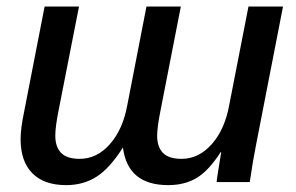

<svg xmlns="http://www.w3.org/2000/svg" viewBox="-20 -548 890 578"><path d="M644.5 -90.3Q608.4 -34.2 572.3 -12.5Q536.1 9.3 486.3 9.3Q364.3 9.3 350.1 -104Q310.5 -41.5 270.8 -16.1Q231 9.3 179.2 9.3Q112.8 9.3 77.4 -26.4Q42 -62 42 -129.4Q42 -160.6 52.2 -209.5L114.3 -528.3H217.8L157.2 -219.7Q146.5 -167.5 146.5 -139.6Q146.5 -105.5 164.1 -87.6Q181.6 -69.8 219.7 -69.8Q272 -69.8 311 -114.3Q350.1 -158.7 363.3 -231.9L420.9 -528.3H524.4L463.9 -218.8Q453.1 -165.5 453.1 -139.6Q453.1 -105.5 470.7 -87.6Q488.3 -69.8 526.4 -69.8Q578.6 -69.8 617.9 -114.5Q657.2 -159.2 670.4 -233.4L728 -528.3H832L751 -112.8Q741.7 -66.9 731.9 0H632.3Q632.3 -3.9 634.8 -20.5Q637.2 -37.1 640.6 -57.1Q644 -77.1 646 -90.3Z"/></svg>

Font: Arimo Medium
Style: Italic
Weight: 500
Italic angle: -12°
Designer: Steve Matteson
Foundry: Monotype Imaging Inc.
Version: Version 1.33